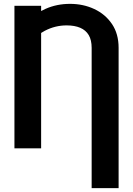

<svg xmlns="http://www.w3.org/2000/svg" viewBox="-20 -757 677 980"><path d="M585.4 203.1H447.8V-512.7Q447.8 -552.7 432.9 -577.9Q418 -603 389.4 -615.2Q360.8 -627.4 319.8 -627.4Q261.7 -627.4 209.2 -600.1Q156.7 -572.8 112.3 -522.5V-643.6Q155.3 -686.5 212.6 -711.9Q270 -737.3 337.4 -737.3Q404.8 -737.3 461.2 -710.9Q517.6 -684.6 551.5 -634.5Q585.4 -584.5 585.4 -512.7ZM189.9 -727.5V0H53.7V-727.5Z"/></svg>

Font: Inter Cardless Display
Style: Bold
Weight: 700
Designer: Rasmus Andersson
Foundry: rsms
Version: Version 4.001;git-9221beed3